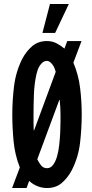

<svg xmlns="http://www.w3.org/2000/svg" viewBox="-20 -937 466 968"><path d="M319 -730H391L350 -621Q376 -559 384 -492.5Q392 -426 392 -360Q392 -288 383.5 -216Q375 -144 342 -79Q322 -41 292 -15Q262 11 217 11Q192 11 168.5 1.5Q145 -8 127 -25L114 11H41L80 -93Q55 -156 48.5 -225Q42 -294 42 -360Q42 -431 51 -503.5Q60 -576 92 -640Q112 -678 142 -704Q172 -730 217 -730Q243 -730 264.5 -719Q286 -708 305 -692ZM168 -134Q175 -119 186.5 -104Q198 -89 217 -89Q235 -89 247.5 -105.5Q260 -122 267.5 -148Q275 -174 278.5 -205.5Q282 -237 283.5 -267Q285 -297 285 -322Q285 -347 285 -360Q285 -378 284 -396.5Q283 -415 281 -433H279ZM261 -575Q259 -582 255.5 -591.5Q252 -601 246 -609.5Q240 -618 232.5 -624Q225 -630 217 -630Q205 -630 196 -623Q187 -616 180.5 -606Q174 -596 170 -584.5Q166 -573 164 -564Q153 -516 151 -462Q149 -408 149 -360Q149 -340 149 -320Q149 -300 150 -280H152ZM232 -917H327L258 -771H194Z"/></svg>

Font: Osterbar
Style: Regular
Weight: 500
Width: 3
Designer: Peter Wiegel, Basierend auf Erbar schmal-halbfette Grotesk v. Jacob Erbar
Foundry: Peter Wiegel
Version: Version 1.0